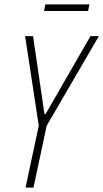

<svg xmlns="http://www.w3.org/2000/svg" viewBox="-20 -852 469 872"><path d="M96 0 156 -281 94 -688H130L182 -334H187L391 -688H429L192 -281L132 0ZM180 -802 186 -832H386L380 -802Z"/></svg>

Font: Saira Condensed Thin
Style: Italic
Weight: 250
Width: 3
Italic angle: -12°
Designer: Hector Gatti with collaboration of the Omnibus-Type team
Foundry: Omnibus-Type
Version: Version 1.101